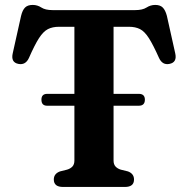

<svg xmlns="http://www.w3.org/2000/svg" viewBox="-20 -740 739 760"><path d="M144 -345.5Q144 -368.5 167 -368.5H274.5V-634H213.5Q188 -634 169.8 -624.8Q151.5 -615.5 134.2 -588.8Q117 -562 94.5 -510.5Q81 -481.5 53 -487Q22 -493 30.5 -529.5L63.5 -677.5Q69 -700 79.2 -710.2Q89.5 -720.5 109.5 -720.5Q128 -720.5 143.8 -710.2Q159.5 -700 188 -700H515.5Q544 -700 560 -710.2Q576 -720.5 594.5 -720.5Q614 -720.5 624.2 -710.2Q634.5 -700 640.5 -677.5L673.5 -529.5Q682 -493 650.5 -487Q623 -481.5 609.5 -510.5Q586.5 -562 569.5 -588.8Q552.5 -615.5 534.2 -624.8Q516 -634 490.5 -634H429.5V-368.5H529.5Q553.5 -368.5 553.5 -345.5Q553.5 -321.5 529.5 -321.5H429.5V-104.5Q429.5 -89.5 437.2 -81Q445 -72.5 458 -68.5L486.5 -61.5Q510.5 -52.5 510.5 -29.5Q510.5 0 474.5 0H229.5Q193 0 193 -29.5Q193 -52.5 217.5 -61.5L245.5 -68.5Q259 -72.5 266.8 -81Q274.5 -89.5 274.5 -104.5V-321.5H166.5Q144 -321.5 144 -345.5Z"/></svg>

Font: Fraunces 9pt S050 SemiBold
Style: Regular
Weight: 600
Version: Version 1.000; ttfautohint (v1.8.3)